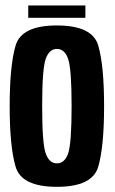

<svg xmlns="http://www.w3.org/2000/svg" viewBox="-20 -700 434 724"><path d="M194.5 4.5Q61 4.5 38.8 -71.5Q16.5 -147.5 16.5 -299.5Q16.5 -452.5 38.8 -528.2Q61 -604 194.5 -604Q328.5 -604 350.5 -528.2Q372.5 -452.5 372.5 -299.5Q372.5 -147.5 350.5 -71.5Q328.5 4.5 194.5 4.5ZM194.5 -84Q224 -84 237 -121.8Q250 -159.5 250 -299.5Q250 -439.5 237 -477.5Q224 -515.5 194.5 -515.5Q165.5 -515.5 152.2 -477.5Q139 -439.5 139 -299.5Q139 -159.5 152.2 -121.8Q165.5 -84 194.5 -84ZM86.5 -633V-679.5H302V-633Z"/></svg>

Font: Anybody Condensed SemiBold
Style: Regular
Weight: 600
Width: 3
Designer: Tyler Finck
Foundry: Etcetera Type Company
Version: Version 1.010; ttfautohint (v1.8.3) -l 8 -r 50 -G 200 -x 14 